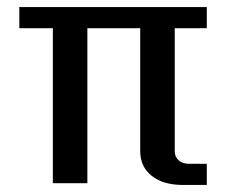

<svg xmlns="http://www.w3.org/2000/svg" viewBox="-20 -520 640 545"><path d="M130 -440H34.9V-499L33 -500H567V-440H476V-91Q476 -75 487 -65Q498 -55 517 -55H567V5H499Q443 5 410.5 -21Q378 -47 378 -91V-440H228V0H130Z"/></svg>

Font: Wittgenstein
Style: Regular
Weight: 400
Designer: Jörg Drees
Foundry: Jörg Drees
Version: Version 1.003;Glyphs 3.1.2 (3151)